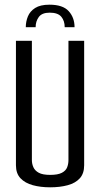

<svg xmlns="http://www.w3.org/2000/svg" viewBox="-20 -794 428 819"><path d="M191 -774Q248 -774 273 -746.5Q298 -719 298 -678H256Q256 -705 241.5 -722.5Q227 -740 192 -740Q159 -740 145.5 -721.5Q132 -703 132 -678H90Q90 -702 99 -724Q108 -746 130 -760Q152 -774 191 -774ZM194 5Q153 5 120 -4Q87 -13 67.5 -33.5Q48 -54 48 -89V-620H116V-111Q116 -95 122.5 -80.5Q129 -66 145.5 -57Q162 -48 194 -48Q227 -48 244 -57Q261 -66 266.5 -80.5Q272 -95 272 -111V-620H339V-89Q339 -54 320.5 -33.5Q302 -13 269 -4Q236 5 194 5Z"/></svg>

Font: Smooch Sans Thin Medium
Style: Regular
Weight: 500
Version: Version 1.010